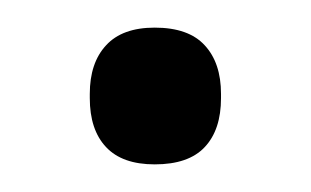

<svg xmlns="http://www.w3.org/2000/svg" viewBox="-20 -335 225 139"><path d="M92 -216Q68.5 -216 56.8 -228.5Q45 -241 45 -264V-267Q45 -289.5 56.8 -302.2Q68.5 -315 92 -315Q116.5 -315 128.2 -302.2Q140 -289.5 140 -267V-264Q140 -241 128.2 -228.5Q116.5 -216 92 -216Z"/></svg>

Font: Anek Devanagari Medium
Style: Regular
Weight: 400
Version: Version 1.003